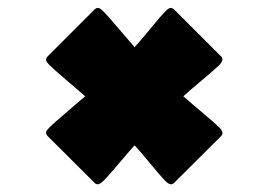

<svg xmlns="http://www.w3.org/2000/svg" viewBox="-20 -502 651 493"><path d="M426.8 -32.2Q418 -23.4 404.3 -37.6Q394 -47.9 368.7 -78.6Q343.3 -109.4 325.7 -128.9Q312 -113.8 294.7 -93.3Q277.3 -72.8 265.6 -59.3Q253.9 -45.9 245.6 -37.6Q231.4 -23.4 223.1 -32.2L102.1 -152.8Q97.2 -158.7 98.6 -163.3Q100.1 -168 107.4 -175.3Q117.7 -185.5 150.4 -213.4Q183.1 -241.2 198.7 -254.9Q183.1 -268.6 150.4 -296.4Q117.7 -324.2 107.4 -334.5Q100.1 -341.8 98.6 -346.4Q97.2 -351.1 102.1 -356.9L223.1 -478Q229 -482.9 233.6 -481.4Q238.3 -480 245.6 -472.7Q255.9 -462.4 283.7 -429.7Q311.5 -397 325.7 -380.9Q343.3 -400.4 368.7 -431.4Q394 -462.4 404.3 -472.7Q411.6 -480 416.3 -481.4Q420.9 -482.9 426.8 -478L547.9 -356.9Q556.6 -348.6 542.5 -334.5Q531.7 -323.7 500.2 -297.4Q468.8 -271 450.7 -254.9Q468.8 -238.8 500.2 -212.4Q531.7 -186 542.5 -175.3Q556.6 -161.1 547.9 -152.8Z"/></svg>

Font: Cooper* Black
Style: Italic
Weight: 900
Italic angle: -7°
Designer: Owen Earl
Foundry: indestructible type*
Version: Version 0.001